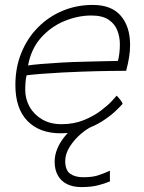

<svg xmlns="http://www.w3.org/2000/svg" viewBox="-20 -555 586 780"><path d="M426.5 138.5V182Q405.5 191 377.5 198Q349.5 205 310.5 205Q276.5 205 252 192.8Q227.5 180.5 214.8 157.2Q202 134 202 102Q202 75 212.8 49.2Q223.5 23.5 241.8 0.8Q260 -22 283.8 -40Q307.5 -58 333.5 -69L366 -46.5Q338 -36 310 -12.2Q282 11.5 263.5 40.8Q245 70 245 98.5Q245 136.5 265 150.8Q285 165 318.5 165Q354 165 376.5 158Q399 151 426.5 138.5ZM478 -133Q468.5 -122 447.5 -102.2Q426.5 -82.5 394.8 -62.2Q363 -42 320.8 -27.8Q278.5 -13.5 226.5 -13.5Q140 -13.5 91.2 -64Q42.5 -114.5 42.5 -209.5Q42.5 -281 66.8 -340.5Q91 -400 134 -443.5Q177 -487 234 -511Q291 -535 357 -535Q433 -535 470.8 -490.8Q508.5 -446.5 508.5 -373Q508.5 -348 504.5 -322.8Q500.5 -297.5 492.5 -267.5Q489 -267.5 471.8 -267.2Q454.5 -267 428.5 -266.8Q402.5 -266.5 372.8 -265.8Q343 -265 314.5 -264Q278.5 -263 233.5 -260.5Q188.5 -258 148.5 -255Q108.5 -252 88 -249Q82.5 -225.5 82.5 -190.5Q82.5 -152.5 100.5 -120.8Q118.5 -89 151.5 -69.8Q184.5 -50.5 229.5 -50.5Q280 -50.5 320.5 -67Q361 -83.5 390.2 -105.8Q419.5 -128 435.8 -146Q452 -164 454 -166.5Q456.5 -164 460.2 -159.8Q464 -155.5 468 -150.5Q472 -145.5 474.8 -141Q477.5 -136.5 478 -133ZM94 -289Q111 -292 146.8 -295Q182.5 -298 230 -300.8Q277.5 -303.5 329 -304.5Q359.5 -305.5 388.2 -306Q417 -306.5 436.8 -307Q456.5 -307.5 459 -307.5Q463 -321 465 -339.5Q467 -358 467 -375.5Q467 -405 456.5 -431.8Q446 -458.5 420.8 -475.2Q395.5 -492 351 -492Q296.5 -492 241.8 -469.5Q187 -447 146.8 -402Q106.5 -357 94 -289Z"/></svg>

Font: Grandstander Thin
Style: Italic
Weight: 100
Italic angle: -15°
Designer: Tyler Finck
Foundry: Etcetera Type Co
Version: Version 1.200